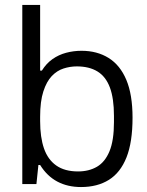

<svg xmlns="http://www.w3.org/2000/svg" viewBox="-20 -743 595 775"><path d="M307 12Q253 12 211.5 -10Q170 -32 142 -77H135L127 0H70V-723H142V-458H149Q167 -487 192 -504.5Q217 -522 247 -530Q277 -538 309 -538Q372 -538 418.5 -509Q465 -480 490 -420.5Q515 -361 515 -268Q515 -169 490.5 -107.5Q466 -46 419.5 -17Q373 12 307 12ZM295 -51Q339 -51 371.5 -70Q404 -89 422 -132.5Q440 -176 440 -250V-275Q440 -346 423.5 -390Q407 -434 373.5 -454.5Q340 -475 290 -475Q263 -475 236.5 -466.5Q210 -458 189 -436Q168 -414 155 -374Q142 -334 142 -272V-254Q142 -189 157.5 -144Q173 -99 207 -75Q241 -51 295 -51Z"/></svg>

Font: Archivo SemiBold Light
Style: Regular
Weight: 300
Version: Version 2.001